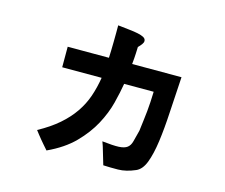

<svg xmlns="http://www.w3.org/2000/svg" viewBox="-104 -846 1209 1030"><g transform="rotate(15 500.0 -331.0)"><path d="M831 -524Q824 -419 819 -326.5Q814 -234 804 -161.5Q794 -89 776 -41.5Q758 6 725 20Q674 42 630 42.5Q586 43 548 41Q537 6 527.5 -28Q518 -62 510 -82Q571 -75 602.5 -76.5Q634 -78 649.5 -90Q665 -102 671 -126Q677 -150 687 -188Q691 -221 694.5 -248Q698 -275 700.5 -300.5Q703 -326 704.5 -352Q706 -378 707 -410H543Q535 -361 519.5 -300Q504 -239 470.5 -176.5Q437 -114 380.5 -56.5Q324 1 233 43Q219 27 208.5 15Q198 3 189.5 -7.5Q181 -18 173 -28Q165 -38 156 -50Q222 -86 268 -126Q314 -166 344.5 -210.5Q375 -255 392 -304.5Q409 -354 418 -410H199V-524H428Q429 -541 429.5 -564.5Q430 -588 430.5 -613.5Q431 -639 431 -663Q431 -687 431 -705Q465 -701 494 -698Q523 -695 544 -690.5Q565 -686 577 -679Q589 -672 589 -660Q589 -651 581.5 -641Q574 -631 563 -620Q562 -597 561.5 -583Q561 -569 560 -559Q559 -549 558.5 -541Q558 -533 557 -524Z"/></g></svg>

Font: D2Coding ligature
Style: Bold
Weight: 700
Monospace: yes
Designer: Yong-Rak Park; Jeong-Hwan Yoon; Sang-Min Lee;
Foundry: NHN Corporation
Version: Version 1.3.2; Build 20180524